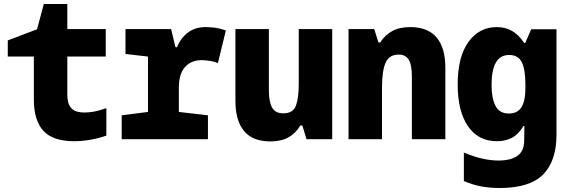

<svg xmlns="http://www.w3.org/2000/svg" viewBox="-20 -699 2855 964"><path d="M352 10Q246 10 198 -42Q150 -94 150 -199V-415H19V-496L166 -552L200 -679H318V-553H511V-415H318V-226Q318 -183 332 -163.5Q346 -144 365.5 -139Q385 -134 402 -134Q426 -134 451.5 -138.5Q477 -143 514 -156V-18Q473 -4 432 3Q391 10 352 10Z M591 0V-120L723 -137V-415L610 -428V-553H839L861 -462H869Q885 -505 921.5 -534Q958 -563 1013 -563Q1028 -563 1053.5 -560.5Q1079 -558 1114 -546L1074 -382Q1057 -390 1033 -393.5Q1009 -397 993 -397Q940 -397 909 -362.5Q878 -328 878 -258V-137L1024 -120V0Z M1337 11Q1249 11 1205.5 -41Q1162 -93 1162 -193V-553H1330V-244Q1330 -188 1346 -159Q1362 -130 1402 -130Q1452 -130 1466 -169Q1480 -208 1480 -277V-553H1648V0H1519L1498 -69H1488Q1465 -30 1428.5 -9.5Q1392 11 1337 11Z M1730 0V-553H1859L1880 -486H1889Q1912 -522 1948.5 -542.5Q1985 -563 2040 -563Q2128 -563 2172 -511Q2216 -459 2216 -359V0H2048V-312Q2048 -374 2032 -399.5Q2016 -425 1982 -425Q1934 -425 1916 -384Q1898 -343 1898 -261V0Z M2488 245Q2443 245 2399.5 237.5Q2356 230 2309 210V67Q2362 89 2404 98Q2446 107 2483 107Q2545 107 2578.5 83Q2612 59 2612 5V-4Q2612 -22 2612.5 -36Q2613 -50 2613 -67H2609Q2581 -22 2548 -6Q2515 10 2475 10Q2381 10 2329.5 -65.5Q2278 -141 2278 -275Q2278 -414 2332 -488.5Q2386 -563 2474 -563Q2517 -563 2550.5 -544Q2584 -525 2612 -483H2617L2647 -552H2774V-22Q2774 109 2707 177Q2640 245 2488 245ZM2535 -129Q2578 -129 2598 -160.5Q2618 -192 2618 -258V-274Q2618 -350 2600 -386.5Q2582 -423 2536 -423Q2448 -423 2448 -272Q2448 -205 2468 -167Q2488 -129 2535 -129Z"/></svg>

Font: Noto Sans Mono SemiCondensed Black
Style: Regular
Weight: 900
Width: 4
Designer: Monotype Design Team
Foundry: Monotype Imaging Inc.
Version: Version 2.014; ttfautohint (v1.8.4.7-5d5b)